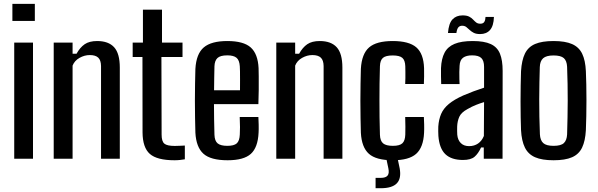

<svg xmlns="http://www.w3.org/2000/svg" viewBox="-20 -820 3092 992"><path d="M44 -712V-800H160V-712ZM53.5 0V-600H150.5V0Z M257.5 0V-600H355V-542.5H375.5Q393.5 -575 417.5 -591.5Q441.5 -608 482 -608Q540.5 -608 569.8 -575.8Q599 -543.5 599 -471V0H502V-479Q501.5 -509 487.5 -522.2Q473.5 -535.5 444 -535.5Q416.5 -535.5 390.8 -521Q365 -506.5 355 -481V0Z M882 8Q791.5 8 754.2 -24.8Q717 -57.5 716.5 -136L716 -525.5H665.5V-600H718.5V-770H817V-600H923V-525.5H814L815 -124.5Q815 -90 829 -78Q843 -66 883 -66Q898 -66 909.2 -66.8Q920.5 -67.5 935 -68V3Q923 5 910 6.5Q897 8 882 8Z M1156 8Q1068.5 8 1031 -25.8Q993.5 -59.5 989.5 -134.5Q988.5 -167.5 987.8 -210.2Q987 -253 987 -298.8Q987 -344.5 987.8 -387.8Q988.5 -431 989.5 -464Q994 -542 1032.8 -575Q1071.5 -608 1154.5 -608Q1238.5 -608 1275.5 -574.8Q1312.5 -541.5 1316 -468Q1316.5 -456.5 1316.8 -425.5Q1317 -394.5 1316.8 -355.8Q1316.5 -317 1315 -282H1085.5Q1085.5 -243.5 1086.2 -204.2Q1087 -165 1088 -124Q1089 -92 1104.5 -79.2Q1120 -66.5 1154.5 -66.5Q1189 -66.5 1203.2 -79.2Q1217.5 -92 1219 -124.5Q1220 -139.5 1220 -163.5Q1220 -187.5 1218.5 -215.5H1315Q1316 -201.5 1316.5 -176Q1317 -150.5 1316 -134.5Q1312.5 -58 1276 -25Q1239.5 8 1156 8ZM1086 -353.5H1220Q1220 -379 1220.2 -404.5Q1220.5 -430 1220 -449.8Q1219.5 -469.5 1219 -477.5Q1217 -509 1202 -521.5Q1187 -534 1154.5 -534Q1118 -534 1103.5 -520.2Q1089 -506.5 1088 -477.5Q1087.5 -447 1086.8 -415.8Q1086 -384.5 1086 -353.5Z M1407.5 0V-600H1505V-542.5H1525.5Q1543.5 -575 1567.5 -591.5Q1591.5 -608 1632 -608Q1690.5 -608 1719.8 -575.8Q1749 -543.5 1749 -471V0H1652V-479Q1651.5 -509 1637.5 -522.2Q1623.5 -535.5 1594 -535.5Q1566.5 -535.5 1540.8 -521Q1515 -506.5 1505 -481V0Z M2073.5 -386Q2074.5 -400.5 2074.5 -417Q2074.5 -433.5 2074.5 -449.5Q2074.5 -465.5 2074 -478Q2073 -508.5 2058.8 -521Q2044.5 -533.5 2009 -533.5Q1973 -533.5 1958.5 -521Q1944 -508.5 1943 -478Q1941.5 -431.5 1941 -387.8Q1940.5 -344 1940.5 -301Q1940.5 -258 1941 -214.2Q1941.5 -170.5 1943 -124Q1944 -92 1959.5 -79.2Q1975 -66.5 2010 -66.5Q2045 -66.5 2059 -79.8Q2073 -93 2074 -124.5Q2074.5 -144 2074.5 -165.2Q2074.5 -186.5 2073.5 -215.5H2170Q2171 -200.5 2171.5 -176Q2172 -151.5 2171 -134Q2167.5 -58.5 2130.2 -25.2Q2093 8 2010 8Q1923 8 1885.8 -25.5Q1848.5 -59 1844.5 -134Q1843.5 -167 1842.8 -209.8Q1842 -252.5 1842 -298.8Q1842 -345 1842.8 -388Q1843.5 -431 1844.5 -464.5Q1849 -542 1887 -575Q1925 -608 2009 -608Q2093 -608 2130.8 -575.5Q2168.5 -543 2171 -468Q2171.5 -448.5 2171.2 -425Q2171 -401.5 2170 -386ZM1920.5 152.5V99H1947Q1973 99 1982.5 87.2Q1992 75.5 1986.5 49.5L1975 -5H2033.5L2045 49.5Q2054.5 102 2030.2 127.2Q2006 152.5 1947 152.5Z M2372 6.5Q2312.5 6.5 2281.2 -23.2Q2250 -53 2245 -117.5Q2244.5 -129.5 2244.2 -142Q2244 -154.5 2244.5 -166Q2247 -203 2259.2 -231.5Q2271.5 -260 2299.2 -283Q2327 -306 2374 -327Q2399.5 -338 2426.2 -348Q2453 -358 2481 -367V-474.5Q2481 -506 2467 -520Q2453 -534 2419 -534Q2389.5 -534 2372.8 -522Q2356 -510 2354.5 -480Q2353.5 -467.5 2353.2 -448.2Q2353 -429 2353.5 -411.2Q2354 -393.5 2354.5 -385.5H2259.5Q2259 -403.5 2258.5 -425.5Q2258 -447.5 2258.5 -468Q2260.5 -516.5 2276.8 -547.5Q2293 -578.5 2328.2 -593.2Q2363.5 -608 2422.5 -608Q2482 -608 2515.8 -592.2Q2549.5 -576.5 2563.2 -542.5Q2577 -508.5 2577 -454L2576.5 0H2479.5V-58H2465.5Q2451 -26.5 2431.8 -10Q2412.5 6.5 2372 6.5ZM2403.5 -65Q2430.5 -65 2450 -78.5Q2469.5 -92 2480 -117.5L2481 -292.5Q2461 -286.5 2440 -278.2Q2419 -270 2395.5 -256.5Q2363 -239 2353 -216.5Q2343 -194 2342 -166Q2341.5 -152.5 2341.8 -143.5Q2342 -134.5 2342.5 -124Q2345 -96.5 2360.8 -80.8Q2376.5 -65 2403.5 -65ZM2488.5 -732.5H2532Q2530.5 -686.5 2512 -665.2Q2493.5 -644 2460.5 -644Q2440 -644 2427.5 -650.5Q2415 -657 2406.2 -665.5Q2397.5 -674 2389 -680.5Q2380.5 -687 2367.5 -687Q2355.5 -687 2348.2 -678.8Q2341 -670.5 2338 -649.5H2294.5Q2298.5 -699.5 2318 -720Q2337.5 -740.5 2370 -740.5Q2391.5 -740.5 2403.8 -734.2Q2416 -728 2424 -719.2Q2432 -710.5 2440.2 -704Q2448.5 -697.5 2461.5 -697.5Q2476.5 -697.5 2482.2 -707Q2488 -716.5 2488.5 -732.5Z M2840 8Q2780.5 8 2744.8 -7.5Q2709 -23 2692 -57.5Q2675 -92 2672 -147.5Q2671 -175.5 2670.2 -214Q2669.5 -252.5 2669.5 -295.2Q2669.5 -338 2670.2 -379Q2671 -420 2672 -452.5Q2675.5 -509 2692.2 -543.2Q2709 -577.5 2744.8 -592.8Q2780.5 -608 2840 -608Q2900.5 -608 2936 -592.2Q2971.5 -576.5 2988 -542.2Q3004.5 -508 3007 -452.5Q3008.5 -422 3009.2 -383.2Q3010 -344.5 3010 -302.8Q3010 -261 3009.2 -220.8Q3008.5 -180.5 3007 -147.5Q3004 -92 2987.5 -57.5Q2971 -23 2935.5 -7.5Q2900 8 2840 8ZM2840 -66.5Q2878.5 -66.5 2893.5 -81Q2908.5 -95.5 2910 -125.5Q2911.5 -171 2912.2 -214Q2913 -257 2913.2 -299.8Q2913.5 -342.5 2912.5 -386Q2911.5 -429.5 2910 -475Q2908.5 -506 2893 -519.8Q2877.5 -533.5 2840 -533.5Q2802.5 -533.5 2786.2 -519Q2770 -504.5 2769 -473.5Q2768 -436 2767 -394Q2766 -352 2766 -307.2Q2766 -262.5 2766.8 -217Q2767.5 -171.5 2769.5 -126.5Q2771 -95 2786.8 -80.8Q2802.5 -66.5 2840 -66.5Z"/></svg>

Font: Big Shoulders Text Thin SemiBold
Style: Regular
Weight: 600
Version: Version 2.002